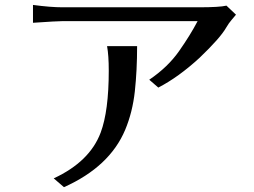

<svg xmlns="http://www.w3.org/2000/svg" viewBox="-20 -736 1040 787"><path d="M115.2 -642.6V-715.8Q187.5 -706.1 236.3 -706.1H794.9Q879.9 -706.1 908.2 -712.9L947.3 -675.8Q940.4 -667 929.2 -654.3Q918 -641.6 907.2 -623Q882.8 -580.1 797.9 -499Q711.9 -419.9 628.9 -377L591.8 -409.2Q668 -460.9 713.9 -526.4Q759.8 -591.8 790 -649.4H236.3Q213.9 -649.4 115.2 -642.6ZM200.2 -4.9Q347.7 -73.2 392.6 -192.4Q425.8 -281.2 425.8 -446.3Q425.8 -508.8 418.9 -546.9H542Q542 -447.3 532.7 -361.8Q523.4 -276.4 493.2 -204.1Q429.7 -52.7 242.2 31.2Z"/></svg>

Font: GenEi LateGo v2
Style: Medium
Weight: 500
Designer: o_tamon (Modified)
Foundry: o_tamon / Adobe Systems Incorporated / FONT 910 / Philipp H. Poll
Version: Version 2.1;Original Version 1.004